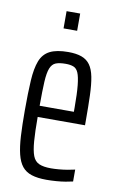

<svg xmlns="http://www.w3.org/2000/svg" viewBox="-80 -725 478 779"><g transform="rotate(10 158.5 -336.0)"><path d="M168 8Q131 8 106.5 0Q82 -8 67.5 -26Q53 -44 45.5 -74.5Q38 -105 35.5 -149Q33 -193 33 -254Q33 -327 36 -377.5Q39 -428 51 -459Q63 -490 90.5 -504Q118 -518 166 -518Q199 -518 221 -510Q243 -502 256 -484Q269 -466 275 -435.5Q281 -405 282.5 -360.5Q284 -316 284 -255V-237H89Q89 -176 92 -137.5Q95 -99 103 -78Q111 -57 129 -49Q147 -41 178 -41Q192 -41 210 -42.5Q228 -44 246 -47Q264 -50 276 -53V-4Q264 -1 246 2Q228 5 207.5 6.5Q187 8 168 8ZM230 -263V-300Q230 -358 226.5 -392Q223 -426 216 -442.5Q209 -459 196 -464Q183 -469 164 -469Q138 -469 123 -463Q108 -457 100.5 -438Q93 -419 91 -382Q89 -345 89 -283H250ZM130 -609V-680H186V-609Z"/></g></svg>

Font: Saira UltraCondensed
Style: Regular
Weight: 400
Width: 1
Designer: Hector Gatti with collaboration of the Omnibus-Type team
Foundry: Omnibus-Type
Version: Version 1.101